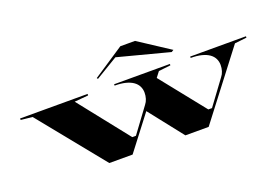

<svg xmlns="http://www.w3.org/2000/svg" viewBox="-99 -1029 1914 1326"><g transform="rotate(-20 858.0 -366.0)"><path d="M1013 -447 1279 -114H1306L1438 -293Q1451 -309 1457.5 -330Q1464 -351 1464 -374Q1464 -399 1453.5 -420.5Q1443 -442 1421 -457.5Q1399 -473 1365.5 -481.5Q1332 -490 1286 -490V-500H1696V-490L1608 -480L1240 0H1069L865 -259ZM510 0 121 -480 36 -489V-500H532V-489L430 -480L720 -114H747L879 -293Q892 -309 898.5 -330Q905 -351 905 -374Q905 -399 894.5 -420.5Q884 -442 862 -457.5Q840 -473 806.5 -481.5Q773 -490 727 -490V-500H1137V-490L1049 -480L681 0ZM635 -573 629 -581 857 -732H965L1193 -583L1177 -573L799 -672Z"/></g></svg>

Font: Kalnia Expanded Medium
Style: Regular
Weight: 500
Width: 7
Designer: Frida Medrano
Foundry: Frida Medrano
Version: Version 1.105